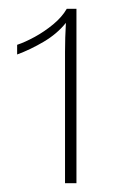

<svg xmlns="http://www.w3.org/2000/svg" viewBox="-20 -724 259 437"><path d="M132 -704H154V-307H128V-606Q128 -622 128.5 -638.5Q129 -655 130 -672Q110 -647 79.5 -629Q49 -611 19 -600V-622Q37 -628 59 -640Q81 -652 101 -668.5Q121 -685 132 -704Z"/></svg>

Font: Prodigy Sans ExtraLight
Style: Regular
Weight: 200
Designer: Wei Huang
Foundry: Wei Huang
Version: Version 1.003; ttfautohint (v1.8.3)